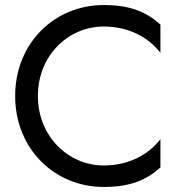

<svg xmlns="http://www.w3.org/2000/svg" viewBox="-20 -730 725 760"><path d="M130 -350C130 -513 253 -625 390 -625C489 -625 567 -583 615 -521V-633C556 -685 493 -710 390 -710C196 -710 40 -559 40 -350C40 -141 196 10 390 10C493 10 556 -15 615 -67V-179C567 -117 489 -75 390 -75C253 -75 130 -188 130 -350Z"/></svg>

Font: Jost
Style: Regular
Weight: 400
Version: Version 3.710